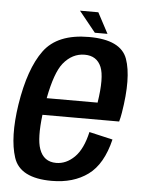

<svg xmlns="http://www.w3.org/2000/svg" viewBox="-52 -748 593 793"><g transform="rotate(5 245.0 -351.0)"><path d="M192 5Q60.5 5 33.8 -77Q7 -159 28 -297Q51.5 -447.5 107.8 -524Q164 -600.5 294.5 -600.5Q426.5 -600.5 453.8 -524Q481 -447.5 456.5 -300Q453 -279 448.5 -263.5H130.5Q118.5 -165 134 -121.5Q152 -70.5 204 -70.5Q245.5 -70.5 279.8 -104.2Q314 -138 330 -209.5L427.5 -187Q402.5 -83 342.2 -39Q282 5 192 5ZM142 -333.5H353Q369.5 -439 352 -481.5Q333.5 -526 283 -526Q231.5 -526 194.5 -480.5Q162.5 -440.5 142 -333.5ZM316.5 -620 247.5 -705.5H323.5L369 -620Z"/></g></svg>

Font: Anybody Medium
Style: Italic
Weight: 500
Italic angle: -10°
Designer: Tyler Finck
Foundry: Etcetera Type Company
Version: Version 1.010; ttfautohint (v1.8.3) -l 8 -r 50 -G 200 -x 14 